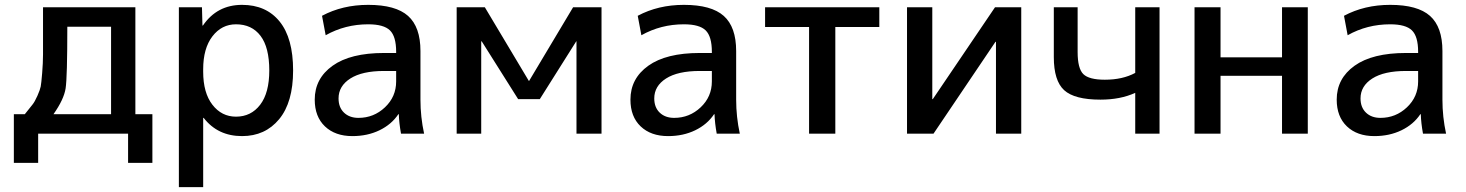

<svg xmlns="http://www.w3.org/2000/svg" viewBox="-20 -550 6032 790"><path d="M200 -80H437V-440H257Q257 -232 250 -186.5Q243 -141 200 -80ZM82 -80Q104 -108 113.5 -119.5Q123 -131 134 -156Q145 -181 147.5 -194Q150 -207 153.5 -249.5Q157 -292 157 -326.5Q157 -361 157 -440V-520H537V-80H607V120H507V0H137V120H37V-80Z M815 -445Q873 -530 976 -530Q1075 -530 1130.5 -461.5Q1186 -393 1186 -260Q1186 -129 1128.5 -59.5Q1071 10 976 10Q876 10 818 -65H816V220H716V-520H811L813 -445ZM1088 -260Q1088 -355 1052 -402.5Q1016 -450 951 -450Q892 -450 854 -400.5Q816 -351 816 -265V-255Q816 -168 854 -119Q892 -70 951 -70Q1013 -70 1050.5 -119Q1088 -168 1088 -260Z M1610 -258H1560Q1470 -258 1421.5 -227Q1373 -196 1373 -145Q1373 -108 1395.5 -86.5Q1418 -65 1455 -65Q1518 -65 1564 -108.5Q1610 -152 1610 -215ZM1275 -140Q1275 -227 1348.5 -279.5Q1422 -332 1560 -332H1610V-337Q1610 -400 1584.5 -425Q1559 -450 1495 -450Q1400 -450 1320 -405L1305 -485Q1389 -530 1495 -530Q1608 -530 1659 -484.5Q1710 -439 1710 -340V-140Q1710 -69 1725 0H1630Q1622 -44 1621 -80H1619Q1591 -38 1541.5 -14Q1492 10 1430 10Q1359 10 1317 -30Q1275 -70 1275 -140Z M2351 -380 2201 -142H2112L1962 -380H1960V0H1859V-520H1975L2156 -217H2157L2338 -520H2455V0H2352V-380Z M2909 -258H2859Q2769 -258 2720.5 -227Q2672 -196 2672 -145Q2672 -108 2694.5 -86.5Q2717 -65 2754 -65Q2817 -65 2863 -108.5Q2909 -152 2909 -215ZM2574 -140Q2574 -227 2647.5 -279.5Q2721 -332 2859 -332H2909V-337Q2909 -400 2883.5 -425Q2858 -450 2794 -450Q2699 -450 2619 -405L2604 -485Q2688 -530 2794 -530Q2907 -530 2958 -484.5Q3009 -439 3009 -340V-140Q3009 -69 3024 0H2929Q2921 -44 2920 -80H2918Q2890 -38 2840.5 -14Q2791 10 2729 10Q2658 10 2616 -30Q2574 -70 2574 -140Z M3598 -439H3417V0H3309V-439H3128V-520H3598Z M3816 -520V-142H3818L4074 -520H4182V0H4078V-378H4076L3821 0H3712V-520Z M4651 -168Q4590 -140 4508 -140Q4401 -140 4358.5 -179Q4316 -218 4316 -315V-520H4414V-336Q4414 -268 4437.5 -245Q4461 -222 4526 -222Q4599 -222 4651 -250V-520H4751V0H4651Z M5002 -238V0H4895V-520H5002V-314H5255V-520H5361V0H5255V-238Z M5815 -258H5765Q5675 -258 5626.5 -227Q5578 -196 5578 -145Q5578 -108 5600.5 -86.5Q5623 -65 5660 -65Q5723 -65 5769 -108.5Q5815 -152 5815 -215ZM5480 -140Q5480 -227 5553.5 -279.5Q5627 -332 5765 -332H5815V-337Q5815 -400 5789.5 -425Q5764 -450 5700 -450Q5605 -450 5525 -405L5510 -485Q5594 -530 5700 -530Q5813 -530 5864 -484.5Q5915 -439 5915 -340V-140Q5915 -69 5930 0H5835Q5827 -44 5826 -80H5824Q5796 -38 5746.5 -14Q5697 10 5635 10Q5564 10 5522 -30Q5480 -70 5480 -140Z"/></svg>

Font: M PLUS 1p Medium
Style: Regular
Weight: 500
Version: Version 1.062